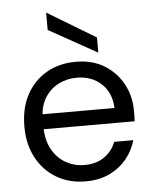

<svg xmlns="http://www.w3.org/2000/svg" viewBox="-53 -776 664 832"><g transform="rotate(-5 279.0 -359.5)"><path d="M286 12Q215 12 160 -20.5Q105 -53 73.5 -111.5Q42 -170 42 -248Q42 -327 73 -385Q104 -443 159.5 -475.5Q215 -508 288 -508Q361 -508 413 -475.5Q465 -443 493 -390.5Q521 -338 521 -276Q521 -266 521 -254.5Q521 -243 520 -229H105V-294H438Q435 -362 392.5 -400.5Q350 -439 286 -439Q243 -439 206 -420Q169 -401 146.5 -364Q124 -327 124 -271V-243Q124 -182 147 -141Q170 -100 207.5 -79.5Q245 -59 286 -59Q338 -59 373 -83Q408 -107 424 -148H507Q494 -102 464 -66Q434 -30 389.5 -9Q345 12 286 12ZM389 -539 179 -656V-731H180L389 -605Z"/></g></svg>

Font: DM Sans 28pt
Style: Regular
Weight: 400
Version: Version 4.004;gftools[0.9.30]